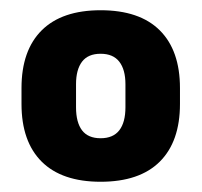

<svg xmlns="http://www.w3.org/2000/svg" viewBox="-20 -667 394 375"><path d="M176.5 -312Q101 -312 61.5 -351.2Q22 -390.5 22 -464V-495Q22 -568.5 61.5 -607.8Q101 -647 176.5 -647Q252.5 -647 292 -607.8Q331.5 -568.5 331.5 -495V-464Q331.5 -390.5 292 -351.2Q252.5 -312 176.5 -312ZM176.5 -397Q201 -397 213 -412.5Q225 -428 225 -457.5V-502.5Q225 -531 213 -546.5Q201 -562 176.5 -562Q152 -562 140.2 -546.5Q128.5 -531 128.5 -502.5V-457.5Q128.5 -428 140.2 -412.5Q152 -397 176.5 -397Z"/></svg>

Font: Anek Gurmukhi Medium
Style: Bold
Weight: 700
Version: Version 1.003